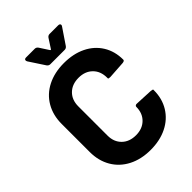

<svg xmlns="http://www.w3.org/2000/svg" viewBox="-256 -999 1119 1119"><g transform="rotate(-45 304.0 -439.5)"><path d="M47 -235V-466Q47 -538 79 -593Q111 -648 170 -678Q229 -708 307 -708Q384 -708 442.5 -679.5Q501 -651 533.5 -598.5Q566 -546 566 -477Q566 -468 550 -466L443 -459H439Q425 -459 425 -464V-470Q425 -523 392.5 -555Q360 -587 307 -587Q253 -587 220.5 -555Q188 -523 188 -470V-229Q188 -177 220.5 -145Q253 -113 307 -113Q360 -113 392.5 -145Q425 -177 425 -229Q425 -234 429.5 -237.5Q434 -241 442 -240L549 -235Q566 -233 566 -230V-225Q566 -156 533.5 -103Q501 -50 442.5 -21Q384 8 307 8Q229 8 170 -22.5Q111 -53 79 -108Q47 -163 47 -235ZM226 -770 163 -866Q160 -872 160 -876Q160 -881 163.5 -884Q167 -887 174 -887H246Q258 -887 266 -876L303 -819Q305 -816 307.5 -816Q310 -816 311 -819L348 -876Q356 -887 368 -887H439Q446 -887 450 -884Q454 -881 454 -876Q454 -871 450 -866L385 -770Q377 -759 365 -759H246Q234 -759 226 -770Z"/></g></svg>

Font: Barlow
Style: Bold
Weight: 700
Designer: Jeremy Tribby
Foundry: Jeremy Tribby
Version: Version 1.101 August 23, 2024